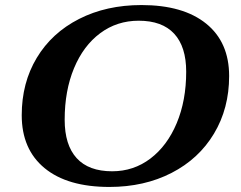

<svg xmlns="http://www.w3.org/2000/svg" viewBox="-20 -730 955 760"><path d="M66 -274Q66 -402 125.5 -501Q185 -600 293 -655Q401 -710 540 -710Q705 -710 796 -636.5Q887 -563 887 -429Q887 -301 827 -201Q767 -101 659 -45.5Q551 10 413 10Q247 10 156.5 -64.5Q66 -139 66 -274ZM717 -446Q717 -545 669.5 -596.5Q622 -648 529 -648Q443 -648 376.5 -598.5Q310 -549 273 -460Q236 -371 236 -256Q236 -156 283.5 -104Q331 -52 424 -52Q509 -52 575.5 -102.5Q642 -153 679.5 -242.5Q717 -332 717 -446Z"/></svg>

Font: Fahkwang
Style: Bold Italic
Weight: 700
Italic angle: -10°
Designer: Suppakit Chalermlarp | Katatrad Co.,Ltd.
Foundry: Cadson Demak Co.,Ltd.
Version: Version 1.000; ttfautohint (v1.6)